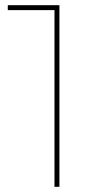

<svg xmlns="http://www.w3.org/2000/svg" viewBox="-20 -720 382 740"><path d="M209 -700H10V-681H190V0H209Z"/></svg>

Font: Montserrat-Alt1 Thin
Style: Regular
Weight: 100
Designer: Differentunic
Foundry: Differentunic
Version: Version 7.222